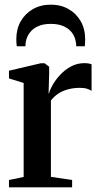

<svg xmlns="http://www.w3.org/2000/svg" viewBox="-20 -804 432 824"><path d="M18.5 0V-31.5L81.5 -44.5V-448L18.5 -467.5V-500.5L155 -532.5H171.5L191 -517.5V-489.5L188.5 -402L191 -405.5Q194.5 -419.5 206.5 -440.5Q218.5 -461.5 238.2 -482.8Q258 -504 284.2 -518.5Q310.5 -533 342 -533Q353.5 -533 361 -531.5Q368.5 -530 373 -528V-414Q367 -418.5 354.5 -422.8Q342 -427 323.5 -427Q295 -427 271.5 -420.5Q248 -414 229.8 -402Q211.5 -390 198.5 -372.5V-45L289.5 -31.5V0ZM198 -784Q241 -784 274.2 -765Q307.5 -746 326.5 -712.8Q345.5 -679.5 345.5 -635.5Q345.5 -627.5 345 -620Q344.5 -612.5 344 -605.5H307Q307 -609.5 306.8 -615Q306.5 -620.5 305 -626Q301.5 -646.5 288.8 -663.8Q276 -681 253.5 -691.2Q231 -701.5 198 -701.5Q165 -701.5 142.8 -691.2Q120.5 -681 107.8 -663.8Q95 -646.5 91 -626Q90 -620.5 89.5 -615Q89 -609.5 89 -605.5H52Q51 -612.5 50.5 -620Q50 -627.5 50 -636Q50 -679.5 69 -712.8Q88 -746 121.5 -765Q155 -784 198 -784Z"/></svg>

Font: Merriweather 96pt SemiBold
Style: Regular
Weight: 600
Version: Version 2.100